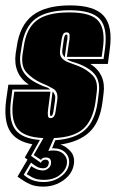

<svg xmlns="http://www.w3.org/2000/svg" viewBox="-32 -526 430 712"><path d="M128 166Q99 166 79 157Q59 148 33 129L70 66L60 58L88 9Q27 -2 4 -41.5Q-19 -81 -9 -156L-1 -212H75Q16 -252 26 -327L30 -352Q41 -432 89 -469Q137 -506 228 -506Q318 -506 352.5 -467.5Q387 -429 375 -343L368 -289H303Q362 -251 352 -179L348 -147Q338 -72 299.5 -36Q261 0 192 10Q212 16 229 34.5Q246 53 242 82Q237 118 204 142Q171 166 128 166ZM216 -307H352L357 -343Q368 -422 338.5 -455Q309 -488 226 -488Q142 -488 100 -456.5Q58 -425 48 -352L44 -327Q38 -286 55 -259Q72 -232 114 -213Q128 -206 137.5 -203.5Q147 -201 154 -194H14L9 -156Q-1 -81 24 -46.5Q49 -12 116 -7L83 52L120 78Q122 71 127.5 68.5Q133 66 137 66Q143 66 146.5 70Q150 74 149 79Q146 98 128 98Q115 98 104.5 92Q94 86 83 77L56 122Q85 149 130 149Q165 149 192.5 129.5Q220 110 224 82Q227 57 211 40.5Q195 24 167 24H161L173 -6Q246 -11 283 -44Q320 -77 330 -147L334 -179Q340 -219 323.5 -244.5Q307 -270 263 -288Q247 -294 236 -297Q225 -300 216 -307ZM131 141Q105 141 89 132.5Q73 124 67 120L84 90Q90 95 102 100.5Q114 106 127 106Q138 106 147 98.5Q156 91 157 81Q160 58 138 58Q125 58 120 67L93 49L129 -14Q55 -17 31 -51.5Q7 -86 17 -156L21 -186H155L147 -125Q144 -107 146 -97Q146 -88 156 -88Q164 -88 168.5 -95Q173 -102 174 -112L180 -153Q185 -185 166 -196.5Q147 -208 118 -220Q88 -234 66.5 -257Q45 -280 52 -327L56 -352Q65 -420 104 -450Q143 -480 225 -480Q307 -480 333.5 -447.5Q360 -415 349 -343L345 -315H216L224 -371Q226 -379 226 -386Q226 -393 226 -397Q225 -406 215 -406Q206 -406 202.5 -399.5Q199 -393 197 -383L191 -341Q188 -321 197.5 -310.5Q207 -300 224 -294Q241 -288 259 -281Q291 -268 312 -246Q333 -224 326 -179L322 -147Q312 -80 277 -48.5Q242 -17 168 -14L147 34Q150 33 154.5 32.5Q159 32 166 32Q191 32 205 46.5Q219 61 216 82Q212 106 189 123.5Q166 141 131 141ZM208 -313Q204 -318 201 -323.5Q198 -329 199 -341L205 -383Q208 -398 214 -398Q217 -398 218 -395Q218 -390 218 -384Q218 -378 216 -371ZM163 -187Q169 -180 171.5 -173.5Q174 -167 172 -153L166 -112Q163 -96 158 -96Q154 -96 154 -99Q152 -107 155 -125Z"/></svg>

Font: Alumni Sans Collegiate One
Style: Italic
Weight: 400
Italic angle: -8°
Designer: Robert E. Leuschke
Foundry: Robert E. Leuschke
Version: Version 1.100